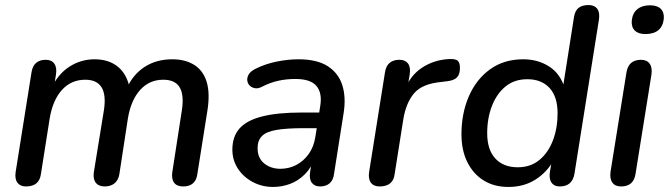

<svg xmlns="http://www.w3.org/2000/svg" viewBox="-20 -732 2651 761"><path d="M83 7Q60 7 49 -8Q38 -23 42 -50L105 -446Q109 -471 123.5 -483Q138 -495 161 -495Q184 -495 195 -480Q206 -465 202 -438L190 -362L182 -380Q210 -439 255.5 -468Q301 -497 355 -497Q412 -497 448.5 -466.5Q485 -436 495 -377L482 -381Q507 -437 553.5 -467Q600 -497 663 -497Q714 -497 749.5 -475Q785 -453 799 -408Q813 -363 802 -293L762 -41Q759 -18 745 -5.5Q731 7 706 7Q681 7 670 -8Q659 -23 663 -50L701 -296Q710 -356 692 -386Q674 -416 627 -416Q572 -416 535.5 -375.5Q499 -335 487 -263L453 -41Q449 -18 434 -5.5Q419 7 395 7Q371 7 359.5 -8Q348 -23 352 -50L392 -296Q401 -356 382.5 -386Q364 -416 318 -416Q262 -416 225.5 -375.5Q189 -335 177 -263L142 -41Q135 7 83 7Z M1062 9Q1019 9 982 -10.5Q945 -30 923 -63.5Q901 -97 901 -139Q901 -191 929.5 -223Q958 -255 1019 -270.5Q1080 -286 1176 -286H1256L1247 -224H1185Q1116 -224 1075.5 -217Q1035 -210 1018 -192.5Q1001 -175 1001 -145Q1001 -105 1027.5 -84Q1054 -63 1091 -63Q1125 -63 1154 -78Q1183 -93 1203.5 -121.5Q1224 -150 1230 -190L1249 -310Q1258 -363 1234.5 -391Q1211 -419 1151 -419Q1116 -419 1083.5 -412Q1051 -405 1018 -388Q1003 -380 990 -382.5Q977 -385 969 -393.5Q961 -402 960 -414Q959 -426 966.5 -438Q974 -450 992 -459Q1032 -479 1077 -488Q1122 -497 1163 -497Q1236 -497 1278.5 -470Q1321 -443 1336.5 -395Q1352 -347 1342 -284L1304 -43Q1301 -18 1286.5 -5.5Q1272 7 1249 7Q1227 7 1216 -7.5Q1205 -22 1209 -49L1220 -122L1228 -107Q1215 -68 1188.5 -41.5Q1162 -15 1129.5 -3Q1097 9 1062 9Z M1485 7Q1461 7 1450 -8Q1439 -23 1443 -50L1506 -446Q1510 -471 1524.5 -483Q1539 -495 1563 -495Q1586 -495 1597 -480.5Q1608 -466 1604 -438L1593 -371H1583Q1603 -430 1651 -462.5Q1699 -495 1761 -498Q1786 -499 1794.5 -491Q1803 -483 1803 -463Q1803 -437 1791 -425Q1779 -413 1752 -410L1728 -407Q1654 -400 1622 -363Q1590 -326 1579 -262L1544 -41Q1541 -17 1526 -5Q1511 7 1485 7Z M1995 9Q1939 9 1897.5 -16.5Q1856 -42 1832.5 -89Q1809 -136 1809 -200Q1809 -282 1838 -349.5Q1867 -417 1922 -457Q1977 -497 2054 -497Q2112 -497 2156.5 -468.5Q2201 -440 2218 -383L2211 -384L2255 -664Q2259 -690 2273.5 -701Q2288 -712 2313 -712Q2336 -712 2347 -697.5Q2358 -683 2354 -655L2257 -44Q2253 -19 2238.5 -6Q2224 7 2199 7Q2176 7 2165.5 -9Q2155 -25 2160 -53L2171 -119L2175 -98Q2148 -49 2102 -20Q2056 9 1995 9ZM2032 -69Q2083 -69 2118 -98Q2153 -127 2171.5 -175.5Q2190 -224 2190 -283Q2190 -349 2158 -383.5Q2126 -418 2070 -418Q2019 -418 1984 -389.5Q1949 -361 1930 -312.5Q1911 -264 1911 -204Q1911 -139 1943 -104Q1975 -69 2032 -69Z M2441 7Q2418 7 2407 -8.5Q2396 -24 2400 -52L2463 -445Q2467 -470 2481.5 -482.5Q2496 -495 2521 -495Q2544 -495 2555 -479.5Q2566 -464 2562 -436L2499 -43Q2495 -18 2481 -5.5Q2467 7 2441 7ZM2538 -597Q2510 -597 2496 -611Q2482 -625 2484 -650Q2487 -680 2506 -695.5Q2525 -711 2556 -711Q2585 -711 2599 -697Q2613 -683 2611 -658Q2608 -628 2589.5 -612.5Q2571 -597 2538 -597Z"/></svg>

Font: Nunito ExtraLight SemiBold
Style: Italic
Weight: 600
Italic angle: -9°
Version: Version 3.602